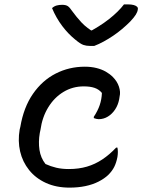

<svg xmlns="http://www.w3.org/2000/svg" viewBox="-20 -847 651 878"><path d="M411 -637Q406 -637 401.5 -637Q397 -637 391 -637Q375 -637 361.5 -641.5Q348 -646 324 -666Q309 -678 294 -693.5Q279 -709 265 -727.5Q251 -746 239 -767Q227 -788 218 -810Q228 -819 239.5 -822Q251 -825 264 -825Q281 -825 290 -819Q299 -813 311 -795Q329 -770 352.5 -744.5Q376 -719 420 -693L366 -708H432L374 -694Q436 -726 479 -760Q522 -794 547 -827H563Q581 -827 591.5 -824Q602 -821 607 -816Q612 -811 610 -803Q609 -793 601 -780Q593 -767 575 -748Q558 -731 538.5 -714.5Q519 -698 497.5 -683.5Q476 -669 454 -657Q432 -645 411 -637ZM368 -542Q397 -542 421 -536Q445 -530 463.5 -519.5Q482 -509 496 -495Q516 -475 524 -450.5Q532 -426 527 -406L525 -393Q520 -367 506.5 -346.5Q493 -326 473.5 -314Q454 -302 431 -302Q426 -302 420 -303.5Q414 -305 409 -307V-313Q427 -340 436 -366.5Q445 -393 446 -422Q433 -438 413 -445Q393 -452 363 -452Q312 -452 270 -426.5Q228 -401 200.5 -356Q173 -311 165 -253L162 -239Q155 -198 160.5 -161.5Q166 -125 188 -97Q212 -86 237.5 -80Q263 -74 295 -74Q340 -74 377.5 -85Q415 -96 448 -118Q481 -140 511 -172H517Q519 -163 519 -152Q519 -141 517 -129Q512 -103 502.5 -84Q493 -65 475 -47Q457 -30 430.5 -16.5Q404 -3 370.5 4Q337 11 298 11Q237 11 190 -10.5Q143 -32 113 -69.5Q83 -107 72 -154.5Q61 -202 70 -255L73 -267Q88 -356 130.5 -417.5Q173 -479 234.5 -510.5Q296 -542 368 -542Z"/></svg>

Font: Rec Mono Duotone
Style: Italic
Weight: 400
Italic angle: -10°
Monospace: yes
Version: Version 1.085; ttfautohint (v1.8.4.7-5d5b)